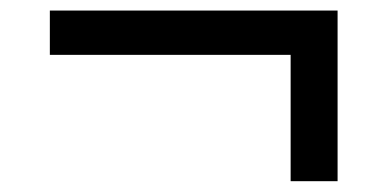

<svg xmlns="http://www.w3.org/2000/svg" viewBox="-20 -442 730 364"><path d="M531 -98.5V-338H74.5V-422H620V-98.5Z"/></svg>

Font: Encode Sans Semi Expanded Medium
Style: Regular
Weight: 500
Width: 6
Designer: Multiple Designers
Foundry: Impallari Type
Version: Version 2.000